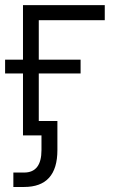

<svg xmlns="http://www.w3.org/2000/svg" viewBox="-28 -536 456 760"><path d="M386.7 -515.6V-456.1H125.5V0H63V-515.6ZM-7.8 -245.1V-299.8H291V-245.1ZM67.4 204.1H24.9V147H67.4Q136.2 147 136.2 58.1V0H94.7V-57.1H199.2V58.1Q199.2 204.1 67.4 204.1Z"/></svg>

Font: Inter Display Light
Style: Regular
Weight: 300
Designer: Rasmus Andersson
Foundry: rsms
Version: Version 4.000;git-a52131595